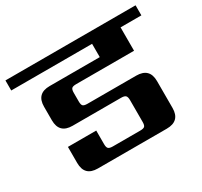

<svg xmlns="http://www.w3.org/2000/svg" viewBox="-152 -798 1026 975"><g transform="rotate(-30 361.5 -311.0)"><path d="M621 -426H282Q262 -426 255.5 -419.5Q249 -413 249 -394V-343Q249 -324 255.5 -317.5Q262 -311 282 -311H567Q645 -311 645 -234V-77Q645 0 567 0H163Q86 0 86 -77V-171H252V-91Q252 -72 259 -65.5Q266 -59 285 -59H445Q465 -59 471.5 -65.5Q478 -72 478 -91V-219Q478 -238 471 -245Q464 -252 445 -252H160Q83 -252 83 -329V-408Q83 -485 160 -485H454V-563H-20V-622H743V-563H621Z"/></g></svg>

Font: Sarpanch
Style: Bold
Weight: 700
Designer: Manushi Parikh (Devanagari and Latin), Jyotish Sonowal (Devanagari)
Foundry: Indian Type Foundry
Version: Version 2.004;PS 1.0;hotconv 1.0.78;makeotf.lib2.5.61930; tt